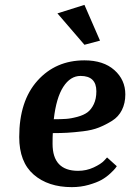

<svg xmlns="http://www.w3.org/2000/svg" viewBox="-20 -758 535 789"><path d="M327 -738 391 -591 327 -574 216 -703ZM460 -75Q458 -72 453.5 -66Q449 -60 433 -45Q417 -30 397.5 -19Q378 -8 345 1.5Q312 11 275 11Q178 11 118.5 -40.5Q59 -92 59 -195Q59 -343 134 -426.5Q209 -510 327 -510Q405 -510 450 -470Q495 -430 495 -370Q495 -334 481 -306Q467 -278 440.5 -261.5Q414 -245 386.5 -234Q359 -223 321 -218.5Q283 -214 256.5 -212.5Q230 -211 197 -211Q196 -197 196 -167Q196 -56 301 -56Q335 -56 365 -70Q395 -84 408 -98L420 -111ZM311 -446Q269 -446 240 -401Q211 -356 201 -268Q231 -268 252 -269.5Q273 -271 298.5 -278Q324 -285 339.5 -296.5Q355 -308 365.5 -330Q376 -352 376 -383Q376 -446 311 -446Z"/></svg>

Font: Arsenal
Style: Bold Italic
Weight: 700
Italic angle: -9.10001°
Designer: Andrij Shevchenko
Foundry: Stairsfor
Version: Version 2.001;PS 002.001;hotconv 1.0.88;makeotf.lib2.5.64775